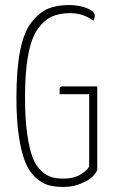

<svg xmlns="http://www.w3.org/2000/svg" viewBox="-20 -730 450 760"><path d="M252 -710Q294 -710 324.5 -697.5Q355 -685 355 -669Q355 -656 349 -648Q310 -678 257 -678Q215 -678 184.5 -664Q154 -650 129 -614.5Q104 -579 91.5 -512Q79 -445 79 -345Q79 -261 87.5 -201Q96 -141 109 -107Q122 -73 143.5 -53.5Q165 -34 185 -28.5Q205 -23 233 -23Q272 -23 299 -39.5Q326 -56 333 -71V-357H216V-377Q216 -388 227 -388H365V-56Q358 -43 346.5 -31Q335 -19 303 -4.5Q271 10 231 10Q196 10 170.5 2.5Q145 -5 120 -28Q95 -51 79.5 -89.5Q64 -128 54.5 -192Q45 -256 45 -344Q45 -454 59.5 -528Q74 -602 103.5 -640.5Q133 -679 168 -694.5Q203 -710 252 -710Z"/></svg>

Font: Yanone Kaffeesatz Thin
Style: Regular
Weight: 250
Designer: Yanone (Cyrillic: Daniel Pouzeot)
Foundry: Yanone
Version: Version 1.003;PS 001.003;hotconv 1.0.88;makeotf.lib2.5.64775